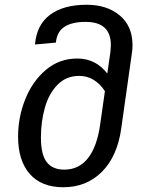

<svg xmlns="http://www.w3.org/2000/svg" viewBox="-20 -773 613 807"><path d="M537 -583Q537 -565 534 -547L490 -236Q474 -117 409 -51.5Q344 14 246 14Q154 14 105 -42Q56 -98 56 -199Q56 -280 86 -355.5Q116 -431 172.5 -479Q229 -527 305 -527Q382 -527 431 -464L444 -554Q446 -574 446 -583Q446 -681 340 -681Q282 -681 250.5 -660Q219 -639 215 -594L127 -586Q134 -669 190.5 -711Q247 -753 344 -753Q430 -753 483.5 -708Q537 -663 537 -583ZM421 -390Q378 -454 313 -454Q258 -454 221.5 -416.5Q185 -379 168.5 -320Q152 -261 152 -195Q152 -123 176.5 -91.5Q201 -60 250 -60Q312 -60 350 -108.5Q388 -157 401 -250Z"/></svg>

Font: FiraGO
Style: Italic
Weight: 400
Italic angle: -8°
Designer: bBox Type GmbH
Foundry: bBox Type GmbH
Version: Version 1.001